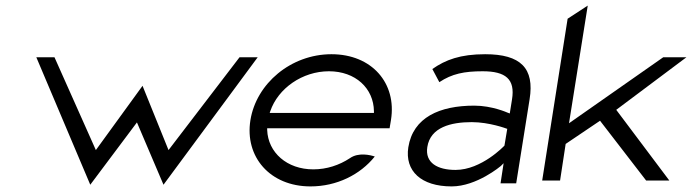

<svg xmlns="http://www.w3.org/2000/svg" viewBox="-20 -656 2476 687"><path d="M110 -451 303 5 470 -218 565 5 902 -451H837L583 -119L490 -349L323 -119L175 -451Z M876 -226C855 -95 946 11 1091 11C1185 11 1269 -31 1321 -96C1306 -101 1263 -112 1232 -90C1194 -65 1149 -50 1101 -50C1007 -50 939 -110 936 -191V-197H1374L1379 -227C1400 -358 1311 -462 1166 -462C1021 -462 897 -357 876 -226ZM945 -252 947 -258C975 -340 1062 -401 1157 -401C1252 -401 1317 -340 1318 -258V-252Z M1441 -129C1428 -44 1487 11 1596 11C1686 11 1772 -62 1772 -62L1782 -72L1771 0H1827L1875 -301C1893 -412 1843 -462 1716 -462C1627 -462 1574 -442 1527 -409L1552 -362C1597 -392 1641 -401 1707 -401C1789 -401 1824 -373 1812 -300L1804 -250L1796 -253C1796 -253 1741 -278 1677 -278C1553 -278 1458 -236 1441 -129ZM1509 -130C1520 -201 1594 -219 1668 -219C1731 -219 1792 -196 1792 -196L1795 -195L1785 -135L1784 -134C1784 -134 1703 -48 1610 -48C1546 -48 1500 -73 1509 -130Z M1920 -10H1984L2004 -141L2127 -224L2292 -10H2375L2185 -263L2436 -451H2353L2016 -215L2083 -636L2011 -589Z"/></svg>

Font: Charger Sport
Style: LitExtObl
Weight: 300
Designer: Jasper
Foundry: Cannot Into Space Fonts
Version: Version 1.1